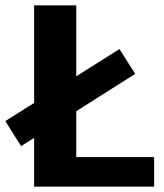

<svg xmlns="http://www.w3.org/2000/svg" viewBox="-33 -700 614 720"><path d="M545 -111V0H95V-183L46 -152L-13 -246L95 -314V-680H253V-414L415 -516L474 -423L253 -283V-111Z"/></svg>

Font: Martel Sans ExtraBold
Style: Regular
Weight: 800
Designer: Dan Reynolds and Mathieu Réguer
Foundry: Dan Reynolds and Mathieu Réguer
Version: Version 1.002; ttfautohint (v1.1) -l 5 -r 5 -G 72 -x 0 -D la